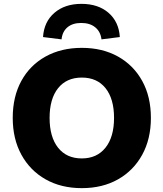

<svg xmlns="http://www.w3.org/2000/svg" viewBox="-20 -964 847 995"><path d="M404 11Q297 11 216.5 -34.5Q136 -80 91 -162Q46 -244 46 -353Q46 -463 90.5 -544.5Q135 -626 216 -671Q297 -716 404 -716Q511 -716 591.5 -671Q672 -626 717 -544.5Q762 -463 762 -353Q762 -244 717 -162Q672 -80 591.5 -34.5Q511 11 404 11ZM404 -143Q482 -143 526.5 -198.5Q571 -254 571 -353Q571 -452 527 -507Q483 -562 404 -562Q325 -562 281 -507Q237 -452 237 -353Q237 -254 281 -198.5Q325 -143 404 -143ZM299 -760 203 -772Q208 -851 262 -897.5Q316 -944 402 -944Q489 -944 542.5 -897.5Q596 -851 601 -772L506 -760Q501 -800 473.5 -822.5Q446 -845 401 -845Q356 -845 329.5 -822.5Q303 -800 299 -760Z"/></svg>

Font: Nunito Sans Black
Style: Regular
Weight: 900
Designer: Vernon Adams
Foundry: Vernon Adams
Version: Version 3.006; ttfautohint (v1.8.3)